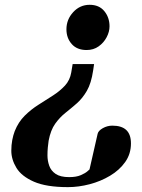

<svg xmlns="http://www.w3.org/2000/svg" viewBox="-20 -766 588 796"><path d="M370.1 -500.5 366.2 -474.1Q358.4 -420.9 340.1 -389.4Q321.8 -357.9 298.3 -337.4Q274.9 -316.9 251.2 -298.1Q227.5 -279.3 208.7 -252.9Q189.9 -226.6 181.6 -182.6Q179.7 -169.4 178.2 -154.3Q176.8 -139.2 176.8 -121.6Q176.8 -99.6 184.1 -78.9Q191.4 -58.1 210.9 -44.9Q230.5 -31.7 266.6 -31.7Q296.4 -31.7 314.9 -39.8Q333.5 -47.9 342.3 -55.7Q351.1 -63.5 351.1 -63.5L384.8 -211.4Q387.7 -224.1 406.2 -234.6Q424.8 -245.1 445.8 -245.1Q484.4 -245.1 503.7 -226.8Q522.9 -208.5 522.9 -171.4Q522.9 -127.9 499 -94.2Q475.1 -60.5 436.3 -37.4Q397.5 -14.2 351.6 -2.2Q305.7 9.8 261.7 9.8Q171.9 9.8 120.6 -12.7Q69.3 -35.2 48.1 -70.1Q26.9 -105 26.9 -141.1Q26.9 -165 30.8 -185.3Q34.7 -205.6 41 -222.2Q56.2 -260.3 82.5 -286.4Q108.9 -312.5 139.9 -332Q170.9 -351.6 199.7 -370.1Q228.5 -388.7 249.3 -411.1Q270 -433.6 275.4 -465.8L281.2 -500.5ZM434.1 -656.7Q434.1 -634.3 422.1 -611.6Q410.2 -588.9 388.9 -573.7Q367.7 -558.6 338.9 -558.6Q299.3 -558.6 277.3 -583.5Q255.4 -608.4 255.4 -644.5Q255.4 -685.1 283.4 -715.6Q311.5 -746.1 351.6 -746.1Q391.1 -746.1 412.6 -719.7Q434.1 -693.4 434.1 -656.7Z"/></svg>

Font: Gelasio
Style: Bold Italic
Weight: 700
Italic angle: -8.5°
Designer: Eben Sorkin
Foundry: Eben Sorkin
Version: Version 1.008